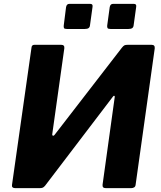

<svg xmlns="http://www.w3.org/2000/svg" viewBox="-20 -974 833 994"><path d="M459 -938 446 -844Q445 -833 438.5 -828.5Q432 -824 419 -824H326Q314 -824 311.5 -828.5Q309 -833 310 -842L322 -937Q325 -954 339 -954H447Q462 -954 459 -938ZM685 -938 672 -844Q671 -833 664.5 -828.5Q658 -824 645 -824H552Q540 -824 537 -828.5Q534 -833 535 -842L548 -937Q551 -954 565 -954H673Q688 -954 685 -938ZM297 -742Q315 -742 313 -724L251 -283Q249 -273 254 -271.5Q259 -270 265 -279L611 -727Q619 -737 624.5 -739.5Q630 -742 641 -742H765Q783 -742 781 -723L682 -17Q681 -8 674.5 -4Q668 0 659 0H528Q518 0 514 -4.5Q510 -9 511 -18L574 -472Q575 -477 571.5 -478Q568 -479 564 -473L213 -12Q206 -4 200 -2Q194 0 186 0H59Q40 0 42 -16L143 -727Q144 -742 158 -742Z"/></svg>

Font: Libre Franklin
Style: Bold Italic
Weight: 700
Italic angle: -8°
Designer: Pablo Impallari, Rodrigo Fuenzalida, Nhung Nguyen
Foundry: Impallari Type
Version: Version 3.000